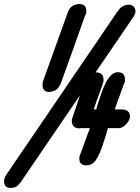

<svg xmlns="http://www.w3.org/2000/svg" viewBox="-45 -764 686 944"><path d="M373 -369Q379 -384 396 -396Q413 -408 427 -408Q464 -408 464 -372Q464 -370 464 -366Q464 -362 462 -357V-360Q461 -358 461 -357Q461 -356 460 -354Q459 -352 459 -351L461 -354Q455 -335 448.5 -318Q442 -301 436 -284Q432 -274 430 -268.5Q428 -263 426.5 -257.5Q425 -252 422.5 -245Q420 -238 416 -226H428Q430 -230 430.5 -234.5Q431 -239 433 -244Q442 -272 452 -301.5Q462 -331 474 -355Q486 -379 501 -394Q516 -409 534 -409Q569 -409 569 -375Q569 -369 569.5 -365Q570 -361 566 -356Q553 -320 543 -292.5Q533 -265 519 -226H553Q594 -226 594 -191Q594 -183 589 -173Q584 -163 576.5 -154.5Q569 -146 559 -140Q549 -134 539 -134H485Q483 -126 481 -118Q479 -110 476 -101Q469 -79 461.5 -55.5Q454 -32 445 -11.5Q436 9 426 23.5Q416 38 404 43Q397 47 391 48Q385 49 379 49Q345 49 345 15Q345 2 351 -8Q359 -29 365.5 -48.5Q372 -68 380 -87L379 -86Q382 -95 384 -99.5Q386 -104 387.5 -108Q389 -112 391 -117.5Q393 -123 397 -134H351Q349 -134 348.5 -133.5Q348 -133 346 -133Q308 -133 308 -171Q308 -172 308.5 -174.5Q309 -177 309 -179ZM535 -711V-710Q554 -741 591 -741Q606 -739 613.5 -730Q621 -721 621 -709Q621 -695 609 -678Q471 -475 333.5 -274Q196 -73 58 130Q46 147 35 153.5Q24 160 8 160Q-25 160 -25 127Q-25 113 -16 98ZM289 -705V-704Q294 -722 309.5 -733Q325 -744 345 -744Q379 -744 379 -712Q379 -706 378.5 -700Q378 -694 373 -687Q343 -602 314 -520.5Q285 -439 254 -354Q248 -340 239 -329.5Q230 -319 213 -315Q205 -312 198 -312Q164 -312 164 -347Q164 -358 167 -366Z"/></svg>

Font: Discipuli Britannica Bold
Style: Regular
Weight: 700
Designer: Peter Wiegel
Foundry: Peter Wiegel
Version: Version 0.001 2009